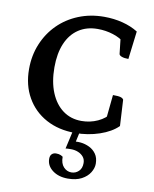

<svg xmlns="http://www.w3.org/2000/svg" viewBox="-98 -729 860 1072"><g transform="rotate(10 331.5 -192.5)"><path d="M357.5 12Q263.2 12 192.1 -26.6Q121.1 -65.2 81.6 -134.5Q42 -203.7 42 -295.2Q42 -372.6 69.4 -438.3Q96.7 -504 145.4 -552.5Q194.1 -601 260.7 -628Q327.4 -655 405.3 -655Q460.4 -655 510.1 -642.3Q559.8 -629.5 597.9 -605.5L578.4 -446.6Q554.8 -446.6 540.7 -451.9Q526.6 -457.1 525.2 -465.4L513.9 -565.3L537.6 -531.3Q510.8 -555 468.9 -568.4Q427.1 -581.8 381.4 -581.8Q319.1 -581.8 273.6 -551.7Q228.1 -521.6 203.9 -465Q179.8 -408.4 179.8 -329.3Q179.8 -247.2 204.7 -186.7Q229.6 -126.2 274.5 -93.1Q319.4 -60.1 379.7 -60.1Q429 -60.1 472 -79.9Q515 -99.8 538.4 -133.4L513.6 -83.6L528.7 -233.2Q558.9 -233.2 571.6 -229.6Q584.3 -226.1 589.1 -217.6L597.3 -69.6Q560 -32.3 494.6 -10.1Q429.3 12 357.5 12ZM360.8 270Q308.3 270 274 244.1Q239.7 218.2 239.7 178.8Q239.7 160.5 249.3 151.8Q258.8 143.1 272.9 143.1Q289 143.1 298.4 147.4Q307.8 151.6 311.8 155Q311.8 192.8 330.3 212.7Q348.9 232.6 374.5 232.6Q398.1 232.6 415.6 216.2Q433.1 199.8 433.1 169.5Q433.1 148.6 421.4 134.5Q409.7 120.3 391.2 112.8Q372.8 105.2 350.8 105.2Q340 105.2 332.3 105.5Q324.7 105.8 319.8 106.8L343.9 0H382.4L366.2 74L351 61.5Q372 56.7 397.4 59.3Q422.8 61.9 446.7 73.4Q470.5 84.9 485.6 106.6Q500.8 128.3 500.8 161.6Q500.8 186.5 485.1 211.8Q469.5 237 438.5 253.5Q407.5 270 360.8 270Z"/></g></svg>

Font: Pitagon Serif
Style: Regular
Weight: 400
Designer: Travis Tran
Foundry: Pitagon
Version: Version 1.000;gftools[0.9.26]